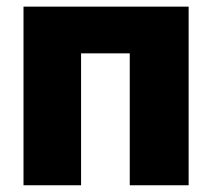

<svg xmlns="http://www.w3.org/2000/svg" viewBox="-20 -550 629 570"><path d="M49.8 -530.3H540V0H365.2V-391.6H220.7V0H49.8Z"/></svg>

Font: Pretendard GOV Black
Style: Regular
Weight: 900
Designer: Base glyphs from Inter by Rasmus Andersson; Hangeul glyphs from Noto Sans CJK(Source Han Sans) by Jang Soo-young and Kan
Foundry: Kil Hyung-jin
Version: Version 1.309